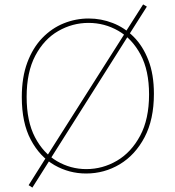

<svg xmlns="http://www.w3.org/2000/svg" viewBox="-20 -782 797 872"><path d="M630 -762 647 -752 567 -626 562 -619 210 -62 206 -55 127 70 110 59 190 -68 195 -76 546 -629 551 -638ZM371 6Q294 6 227.5 -32Q161 -70 120 -147Q79 -224 79 -341Q79 -431 104 -498Q129 -565 172 -609.5Q215 -654 269.5 -676Q324 -698 383 -698Q439 -698 492 -677.5Q545 -657 587 -615Q629 -573 654 -508.5Q679 -444 679 -356Q679 -239 636.5 -158.5Q594 -78 524 -36Q454 6 371 6ZM372 -14Q446 -14 511 -52Q576 -90 616.5 -165.5Q657 -241 657 -353Q657 -462 618.5 -534Q580 -606 517.5 -642Q455 -678 382 -678Q309 -678 244.5 -641Q180 -604 140.5 -529.5Q101 -455 101 -342Q101 -231 139 -158.5Q177 -86 239 -50Q301 -14 372 -14Z"/></svg>

Font: Bitter Thin Thin
Style: Regular
Weight: 250
Version: Version 2.002